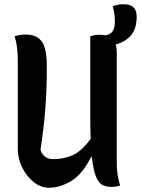

<svg xmlns="http://www.w3.org/2000/svg" viewBox="-20 -873 665 906"><path d="M211 13Q173 13 139.5 -13.5Q106 -40 85 -82Q64 -124 64 -171V-584Q64 -619 60.5 -648Q57 -677 49 -702Q74 -710 102 -710Q152 -710 176.5 -678Q201 -646 201 -559Q201 -497 198.5 -436.5Q196 -376 189.5 -310Q183 -244 171 -165Q187 -122 231 -122Q279 -122 321.5 -140Q364 -158 408 -218Q406 -262 406 -317V-701Q425 -709 449 -709Q465 -709 478 -706Q491 -709 501 -715Q511 -722 516.5 -735.5Q522 -749 522 -774Q522 -809 512 -843Q522 -848 535 -850.5Q548 -853 565 -853Q625 -853 625 -794Q625 -754 611.5 -727Q598 -700 573 -684Q550 -669 526 -663Q531 -647 531 -625V-101Q531 -46 547 2Q539 5 528.5 7Q518 9 507 9Q484 9 465.5 1Q447 -7 434 -37Q421 -67 413 -133H410Q370 -52 317 -19.5Q264 13 211 13Z"/></svg>

Font: Recursive Mn Csl St SmB
Style: Regular
Weight: 600
Monospace: yes
Version: Version 1.079;hotconv 1.0.112;makeotfexe 2.5.65598; ttfautoh